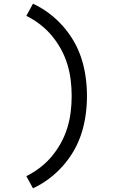

<svg xmlns="http://www.w3.org/2000/svg" viewBox="-20 -861 640 1042"><path d="M159 161 123 95Q163 75 198 48Q233 21 261 -12.5Q289 -46 310.5 -85Q332 -124 345 -166Q358 -208 363.5 -252Q369 -296 369 -340Q369 -384 363.5 -428Q358 -472 345 -514Q332 -556 310.5 -595Q289 -634 261 -667.5Q233 -701 198 -728Q163 -755 123 -775L159 -841Q206 -819 247 -788Q288 -757 322 -718.5Q356 -680 381.5 -635.5Q407 -591 422.5 -542Q438 -493 445 -442Q452 -391 452 -340Q452 -289 445 -238Q438 -187 422.5 -138Q407 -89 381.5 -44.5Q356 0 322 38.5Q288 77 247 108Q206 139 159 161Z"/></svg>

Font: Iosevka Aile
Style: Regular
Weight: 400
Designer: Belleve Invis
Foundry: Belleve Invis
Version: Version 28.0.1; ttfautohint (v1.8.4)